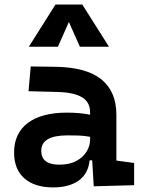

<svg xmlns="http://www.w3.org/2000/svg" viewBox="-20 -815 626 845"><path d="M392.6 4.9 385.7 -109.4H374.5Q368.2 -49.8 325.9 -20Q283.7 9.8 214.4 9.8Q132.3 9.8 87.2 -30Q42 -69.8 42 -143.6Q42 -228.5 102.5 -273.9Q163.1 -319.3 273.9 -319.3Q333 -319.3 376.5 -310.1V-320.3Q376.5 -365.7 340.8 -387Q305.2 -408.2 234.4 -410.2L105.5 -413.6L115.2 -522.5L224.6 -521Q360.4 -519 426.3 -465.6Q492.2 -412.1 492.2 -309.6V-108.4L570.3 -97.7V0ZM376.5 -212.9Q350.1 -217.8 326.4 -218.5Q302.7 -219.2 276.9 -219.2Q161.6 -219.2 161.6 -151.4Q161.6 -90.3 240.7 -90.3Q286.1 -90.3 316.2 -106.7Q346.2 -123 361.3 -148.2Q376.5 -173.3 376.5 -200.2ZM106.9 -609.4 224.1 -794.9H342.3L459.5 -609.4H331.5L283.2 -718.3L234.9 -609.4Z"/></svg>

Font: Cascadia Mono NF SemiBold
Style: Regular
Weight: 600
Monospace: yes
Designer: Aaron Bell
Foundry: Saja Typeworks
Version: Version 2404.023; ttfautohint (v1.8.4)